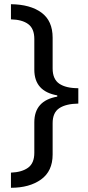

<svg xmlns="http://www.w3.org/2000/svg" viewBox="-20 -734 420 912"><path d="M32 86Q84 84 113.5 62.5Q143 41 143 -8V-153Q143 -256 252 -275V-281Q143 -300 143 -403V-549Q143 -598 114 -619.5Q85 -641 32 -642V-714Q124 -713 177 -674Q230 -635 230 -555V-409Q230 -358 261.5 -336.5Q293 -315 352 -315V-242Q293 -241 261.5 -220Q230 -199 230 -149V0Q230 79 175 118.5Q120 158 32 158Z"/></svg>

Font: Noto Sans Yi
Style: Regular
Weight: 400
Designer: Monotype Design Team
Foundry: Monotype Imaging Inc.
Version: Version 2.002; ttfautohint (v1.8.4.7-5d5b)